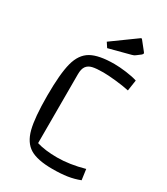

<svg xmlns="http://www.w3.org/2000/svg" viewBox="-207 -924 898 1031"><g transform="rotate(30 242.5 -408.5)"><path d="M292 15Q199 15 153 -13Q107 -41 89.5 -109Q72 -177 72 -312Q72 -448 90 -516.5Q108 -585 156 -612.5Q204 -640 300 -640Q332 -640 374 -634.5Q416 -629 443 -620L433 -553Q396 -561 348 -566Q300 -571 271 -571Q228 -571 204.5 -565.5Q181 -560 169 -543.5Q157 -527 157 -494V-67Q209 -51 284 -51Q360 -51 450 -76L459 -11Q423 3 384 9Q345 15 292 15ZM204 -723 349 -828Q354 -832 356 -832Q359 -832 362 -828L401 -779Q408 -771 408 -768Q408 -764 402 -758L377 -739Q369 -732 356 -729L223 -694Z"/></g></svg>

Font: Changa Light
Style: Regular
Weight: 300
Designer: Eduardo Rodriguez Tunni
Foundry: Eduardo Rodriguez Tunni
Version: Version 2.002; ttfautohint (v1.5) -l 8 -r 50 -G 110 -x 14 -H